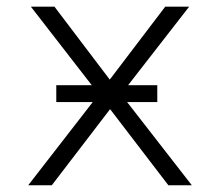

<svg xmlns="http://www.w3.org/2000/svg" viewBox="-20 -548 640 568"><path d="M445.3 -246.1H356L547.4 0H478L305.7 -225.1L133.3 0H63.5L254.4 -246.1H146.5V-295.9H251.5L71.3 -528.3H141.1L304.7 -312.5L468.8 -528.3H539.6L358.9 -295.9H445.3Z"/></svg>

Font: Roboto Mono Light
Style: Regular
Weight: 300
Designer: Google
Version: Version 2.000985; 2015; ttfautohint (v1.3)